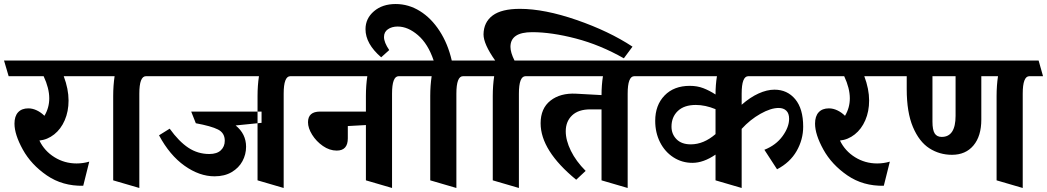

<svg xmlns="http://www.w3.org/2000/svg" viewBox="-40 -881 5208 955"><path d="M341 -68Q373 -68 404 -77L374 43Q271 45 193 -8.5Q115 -62 73.5 -137Q32 -212 32 -266Q32 -303 50 -322.5Q68 -342 101 -342Q122 -342 143 -332Q164 -322 181 -305Q205 -345 205 -392Q205 -442 177 -502H3L-20 -580H431L453 -502H277Q301 -438 301 -381Q301 -327 282 -283Q263 -239 229.5 -212.5Q196 -186 156 -182Q181 -130 231 -99Q281 -68 341 -68Z M686 -502Q653 -502 653 -415V54L523 16V-404Q523 -455 530 -502H436L413 -580H742L764 -502Z M1404 -502Q1371 -502 1371 -415V54L1241 16V-268L1261 -270V-326H1241V-404Q1241 -455 1248 -502H747L724 -580H1446L1468 -502ZM1241 -268 1132 -257Q1184 -215 1184 -151Q1184 -113 1166 -79.5Q1148 -46 1112.5 -25Q1077 -4 1027 -4Q952 -4 878 -56.5Q804 -109 751 -208L804 -241Q850 -177 897 -146Q944 -115 1001 -115Q1039 -115 1058.5 -133.5Q1078 -152 1078 -181Q1078 -220 1044 -237Q1010 -254 934 -268L911 -326H1241Z M1943 -502Q1910 -502 1910 -415V54L1780 16V-259L1690 -254V-193Q1690 -132 1635 -132Q1599 -132 1566 -155Q1533 -178 1512.5 -211Q1492 -244 1492 -273Q1492 -326 1552 -326H1780V-404Q1780 -455 1787 -502H1451L1428 -580H2018L2040 -502Z M2263 -502Q2230 -502 2230 -415V54L2100 16V-404Q2100 -455 2107 -502H2013L1990 -580H2117Q2089 -663 2039 -706Q1989 -749 1938 -749Q1909 -749 1889.5 -735.5Q1870 -722 1870 -697Q1870 -670 1896 -632L1856 -596Q1778 -663 1778 -736Q1778 -789 1820 -825Q1862 -861 1928 -861Q1992 -861 2048.5 -826Q2105 -791 2146.5 -727Q2188 -663 2207 -580H2319L2341 -502Z M2499 -648Q2499 -620 2519 -580H2630L2652 -502H2574Q2541 -502 2541 -415V54L2411 16V-404Q2411 -455 2418 -502H2324L2301 -580H2423Q2365 -662 2365 -710Q2366 -771 2410.5 -804Q2455 -837 2546 -837Q2668 -837 2828.5 -781.5Q2989 -726 3106 -649L3063 -591Q2945 -658 2824 -689.5Q2703 -721 2607 -721Q2499 -721 2499 -648Z M3115 -502Q3082 -502 3082 -415V54L2952 16V-337H2896Q2837 -337 2805.5 -307Q2774 -277 2774 -228Q2774 -183 2799.5 -131Q2825 -79 2873 -31L2826 13Q2649 -132 2649 -268Q2649 -342 2698 -380.5Q2747 -419 2825 -415L2952 -408Q2952 -457 2959 -502H2611L2588 -580H3169L3191 -502Z M3955 -251Q3955 -187 3922.5 -130Q3890 -73 3825 -39L3762 -136Q3820 -159 3852.5 -204Q3885 -249 3885 -290Q3885 -317 3871 -330.5Q3857 -344 3833 -344Q3794 -344 3742.5 -315Q3691 -286 3649 -240V54L3519 16V-112Q3459 -71 3404 -71Q3352 -71 3309.5 -98.5Q3267 -126 3243 -173.5Q3219 -221 3219 -280Q3219 -358 3265.5 -406Q3312 -454 3391 -454Q3428 -454 3458 -442.5Q3488 -431 3519 -411Q3519 -458 3526 -502H3174L3151 -580H3980L4002 -502H3682Q3649 -502 3649 -415V-360Q3691 -397 3733 -416Q3775 -435 3812 -435Q3876 -435 3915.5 -387.5Q3955 -340 3955 -251ZM3519 -214V-338Q3468 -359 3421 -359Q3363 -359 3331.5 -329Q3300 -299 3300 -251Q3300 -214 3325 -188.5Q3350 -163 3396 -163Q3460 -163 3519 -214Z M4323 -68Q4355 -68 4386 -77L4356 43Q4253 45 4175 -8.5Q4097 -62 4055.5 -137Q4014 -212 4014 -266Q4014 -303 4032 -322.5Q4050 -342 4083 -342Q4104 -342 4125 -332Q4146 -322 4163 -305Q4187 -345 4187 -392Q4187 -442 4159 -502H3985L3962 -580H4413L4435 -502H4259Q4283 -438 4283 -381Q4283 -327 4264 -283Q4245 -239 4211.5 -212.5Q4178 -186 4138 -182Q4163 -130 4213 -99Q4263 -68 4323 -68Z M5080 -502Q5047 -502 5047 -415V54L4917 16V-404Q4917 -455 4924 -502H4841V-286Q4841 -204 4802 -157.5Q4763 -111 4695 -111Q4633 -111 4582.5 -143.5Q4532 -176 4501 -249Q4470 -322 4470 -438V-502H4408L4385 -580H5126L5148 -502ZM4598 -502V-276Q4598 -235 4609 -217.5Q4620 -200 4644 -200Q4713 -200 4713 -305V-502Z"/></svg>

Font: Sumana
Style: Bold
Weight: 700
Designer: Cyreal, Alexei Vanyashin (Devanagari), Olga Karpushina (Latin)
Foundry: Cyreal
Version: Version 1.015;PS 001.015;hotconv 1.0.70;makeotf.lib2.5.58329